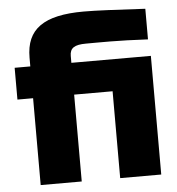

<svg xmlns="http://www.w3.org/2000/svg" viewBox="-51 -758 744 806"><g transform="rotate(-5 320.5 -355.0)"><path d="M329 -575C386 -575 461 -577 590 -570V-699C460 -706 387 -710 331 -710C162 -710 88 -657 88 -537V-500H22V-366H88V0H261V-366H423V0H596V-500H261V-529C261 -562 280 -575 329 -575Z"/></g></svg>

Font: LT Wave Black
Style: Regular
Weight: 900
Designer: Daniel Lyons
Version: Version 2.5 (Glyphs App)